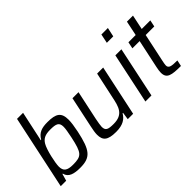

<svg xmlns="http://www.w3.org/2000/svg" viewBox="-39 -1276 1817 1817"><g transform="rotate(-45 869.5 -367.5)"><path d="M284 8C422 8 465 -44 509 -251C521 -310 528 -356 528 -392C528 -490 483 -518 370 -518C295 -518 245 -503 209 -441H204L269 -743H188L30 0H103L123 -70H128C142 -7 204 8 284 8ZM256 -61C178 -61 148 -84 148 -144C148 -192 179 -338 210 -389C235 -431 269 -449 337 -449C416 -449 447 -438 447 -378C447 -350 439 -310 428 -255C391 -82 371 -61 256 -61Z M765 8C858 8 903 -25 932 -74H938L927 0H999L1108 -510H1027L971 -250C949 -143 930 -62 801 -62C729 -62 701 -71 701 -123C702 -144 707 -175 715 -215L778 -510H697L631 -199C623 -161 617 -128 617 -102C617 -26 651 8 765 8Z M1317 -743 1298 -651H1384L1404 -743ZM1271 -510 1163 0H1244L1352 -510Z M1639 0 1652 -61C1572 -61 1541 -67 1541 -105C1541 -116 1546 -143 1549 -156L1610 -443H1725L1739 -510H1624L1655 -658H1574L1543 -510H1446L1432 -443H1529L1468 -157C1462 -129 1459 -107 1459 -89C1459 -10 1515 0 1639 0Z"/></g></svg>

Font: Saira UNSAM
Style: Italic
Weight: 400
Italic angle: -12°
Designer: Hector Gatti with collaboration of the Omnibus-Type team
Foundry: Omnibus-Type
Version: Version 0.072;PS 000.072;hotconv 1.0.88;makeotf.lib2.5.64775